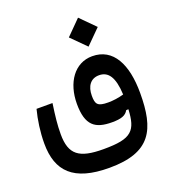

<svg xmlns="http://www.w3.org/2000/svg" viewBox="-141 -663 868 982"><g transform="rotate(-20 293.0 -172.5)"><path d="M286.1 216.3C512.2 216.3 564 108.9 564 -90.3C564 -245.6 511.7 -350.6 397 -350.6C300.8 -350.6 240.7 -263.2 240.7 -147.9C240.7 -29.3 287.1 2 378.4 2C428.2 2 453.1 -6.8 466.8 -31.7L479 -32.2C476.1 24.9 467.3 61.5 441.4 84C414.1 108.4 367.7 116.2 289.6 116.2C158.2 116.2 109.9 81.5 109.9 -30.3C109.9 -81.1 115.2 -127 125 -194.8H38.1C23.9 -140.6 14.6 -76.7 14.6 -14.6C14.6 137.2 91.3 216.3 286.1 216.3ZM479.5 -112.3C450.2 -104 420.9 -100.1 394.5 -100.1C335.9 -100.1 326.7 -114.7 326.7 -161.1C326.7 -212.4 350.6 -247.1 397 -247.1C446.3 -247.1 475.1 -209 479.5 -112.3ZM397 -402.8 475.6 -481.4 397 -560.5 318.4 -481.4Z"/></g></svg>

Font: CaskaydiaCove Nerd Font
Style: Regular
Weight: 400
Designer: Aaron Bell
Foundry: Saja Typeworks
Version: Version 2111.1;Nerd Fonts 2.3.3